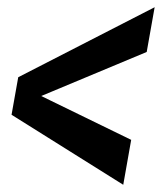

<svg xmlns="http://www.w3.org/2000/svg" viewBox="-20 -509 448 532"><path d="M321.5 3 343.5 -121.5 66.5 -256.5 62 -229.5 386.5 -365 408.5 -489 30.5 -295 12 -191Z"/></svg>

Font: Anybody UltraCondensed Thin SemiBold
Style: Italic
Weight: 600
Italic angle: -10°
Version: Version 1.111